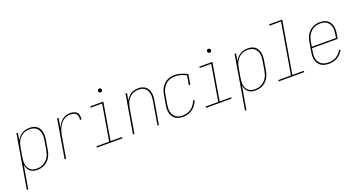

<svg xmlns="http://www.w3.org/2000/svg" viewBox="-70 -1505 4620 2481"><g transform="rotate(-20 2240.0 -265.0)"><path d="M-20 205 104 -530H124L107 -430Q120 -455 139.5 -476.5Q159 -498 183 -512Q207 -526 234 -532Q261 -538 287 -538Q314 -538 339.5 -531.5Q365 -525 385 -509Q405 -493 417 -470.5Q429 -448 434 -423Q439 -398 438 -370.5Q437 -343 432 -316L410 -186Q406 -161 397.5 -136Q389 -111 375 -88Q361 -65 341 -46Q321 -27 297 -14.5Q273 -2 247.5 3Q222 8 196 8Q168 8 142.5 0.5Q117 -7 98 -24Q79 -41 68 -65Q57 -89 54 -115L-1 205ZM196 -10Q219 -10 242.5 -14.5Q266 -19 288 -31Q310 -43 328 -60.5Q346 -78 359 -99Q372 -120 379.5 -143Q387 -166 391 -189L413 -319Q417 -344 418 -368.5Q419 -393 414.5 -416Q410 -439 399 -459.5Q388 -480 370 -494Q352 -508 328.5 -514Q305 -520 281 -520Q258 -520 234.5 -515.5Q211 -511 190 -499Q169 -487 151.5 -469Q134 -451 122 -430Q110 -409 103 -386.5Q96 -364 92 -342L70 -212Q66 -187 64.5 -163Q63 -139 67 -116Q71 -93 81 -72.5Q91 -52 108.5 -37Q126 -22 148.5 -16Q171 -10 196 -10Z M574 0 664 -530H684L662 -400Q674 -428 691 -453.5Q708 -479 731 -498.5Q754 -518 782.5 -528Q811 -538 840 -538Q866 -538 891.5 -531.5Q917 -525 934 -507.5Q951 -490 955 -463.5Q959 -437 955 -411H935Q939 -433 936 -455.5Q933 -478 919 -493Q905 -508 883.5 -514Q862 -520 840 -520Q814 -520 787.5 -511.5Q761 -503 739 -485.5Q717 -468 701 -445Q685 -422 673.5 -397Q662 -372 655 -346Q648 -320 644 -294L594 0Z M1019 0V-18H1193L1276 -512H1119V-530H1299L1212 -18H1369V0ZM1308 -654Q1301 -654 1295 -656Q1289 -658 1285.5 -663Q1282 -668 1281 -674Q1280 -680 1282 -687Q1282 -691 1284.5 -695Q1287 -699 1290.5 -702Q1294 -705 1298.5 -706Q1303 -707 1308 -707Q1314 -707 1320 -704.5Q1326 -702 1329.5 -697Q1333 -692 1334 -686Q1335 -680 1333 -673Q1333 -669 1330.5 -665Q1328 -661 1324.5 -658Q1321 -655 1316.5 -654.5Q1312 -654 1308 -654Z M1514 0 1604 -530H1624L1607 -432Q1620 -456 1638.5 -477Q1657 -498 1680 -512Q1703 -526 1729.5 -532Q1756 -538 1781 -538Q1808 -538 1833.5 -531Q1859 -524 1878.5 -508.5Q1898 -493 1909.5 -470.5Q1921 -448 1926 -422.5Q1931 -397 1930 -370Q1929 -343 1924 -316L1870 0H1851L1905 -319Q1909 -343 1910 -367.5Q1911 -392 1907 -414.5Q1903 -437 1893 -457.5Q1883 -478 1866 -492.5Q1849 -507 1826.5 -513.5Q1804 -520 1780 -520Q1757 -520 1734 -515Q1711 -510 1690 -498.5Q1669 -487 1651.5 -469Q1634 -451 1622 -430Q1610 -409 1603 -386.5Q1596 -364 1592 -342L1534 0Z M2203 8Q2175 8 2148.5 2Q2122 -4 2100 -18.5Q2078 -33 2063.5 -55.5Q2049 -78 2042.5 -103.5Q2036 -129 2037 -157.5Q2038 -186 2043 -214L2065 -344Q2069 -369 2077 -394Q2085 -419 2099 -441.5Q2113 -464 2133 -483.5Q2153 -503 2177 -515Q2201 -527 2226.5 -532.5Q2252 -538 2278 -538Q2302 -538 2325 -534Q2348 -530 2370 -523.5Q2392 -517 2412.5 -508Q2433 -499 2453 -488L2430 -351H2410L2432 -479Q2397 -497 2358.5 -508.5Q2320 -520 2278 -520Q2254 -520 2231 -515Q2208 -510 2186 -498.5Q2164 -487 2146 -469.5Q2128 -452 2115 -430.5Q2102 -409 2095 -386.5Q2088 -364 2084 -341L2062 -211Q2058 -186 2057 -160.5Q2056 -135 2061.5 -111.5Q2067 -88 2079.5 -68Q2092 -48 2111 -34.5Q2130 -21 2154 -15.5Q2178 -10 2203 -10Q2233 -10 2264 -18.5Q2295 -27 2321 -46.5Q2347 -66 2365.5 -92.5Q2384 -119 2395 -149L2414 -143Q2401 -110 2380.5 -81Q2360 -52 2331.5 -31Q2303 -10 2269.5 -1Q2236 8 2203 8Z M2519 0V-18H2693L2776 -512H2619V-530H2799L2712 -18H2869V0ZM2808 -654Q2801 -654 2795 -656Q2789 -658 2785.5 -663Q2782 -668 2781 -674Q2780 -680 2782 -687Q2782 -691 2784.5 -695Q2787 -699 2790.5 -702Q2794 -705 2798.5 -706Q2803 -707 2808 -707Q2814 -707 2820 -704.5Q2826 -702 2829.5 -697Q2833 -692 2834 -686Q2835 -680 2833 -673Q2833 -669 2830.5 -665Q2828 -661 2824.5 -658Q2821 -655 2816.5 -654.5Q2812 -654 2808 -654Z M2980 205 3104 -530H3124L3107 -430Q3120 -455 3139.5 -476.5Q3159 -498 3183 -512Q3207 -526 3234 -532Q3261 -538 3287 -538Q3314 -538 3339.5 -531.5Q3365 -525 3385 -509Q3405 -493 3417 -470.5Q3429 -448 3434 -423Q3439 -398 3438 -370.5Q3437 -343 3432 -316L3410 -186Q3406 -161 3397.5 -136Q3389 -111 3375 -88Q3361 -65 3341 -46Q3321 -27 3297 -14.5Q3273 -2 3247.5 3Q3222 8 3196 8Q3168 8 3142.5 0.5Q3117 -7 3098 -24Q3079 -41 3068 -65Q3057 -89 3054 -115L2999 205ZM3196 -10Q3219 -10 3242.5 -14.5Q3266 -19 3288 -31Q3310 -43 3328 -60.5Q3346 -78 3359 -99Q3372 -120 3379.5 -143Q3387 -166 3391 -189L3413 -319Q3417 -344 3418 -368.5Q3419 -393 3414.5 -416Q3410 -439 3399 -459.5Q3388 -480 3370 -494Q3352 -508 3328.5 -514Q3305 -520 3281 -520Q3258 -520 3234.5 -515.5Q3211 -511 3190 -499Q3169 -487 3151.5 -469Q3134 -451 3122 -430Q3110 -409 3103 -386.5Q3096 -364 3092 -342L3070 -212Q3066 -187 3064.5 -163Q3063 -139 3067 -116Q3071 -93 3081 -72.5Q3091 -52 3108.5 -37Q3126 -22 3148.5 -16Q3171 -10 3196 -10Z M3519 0V-18H3693L3811 -717H3654V-735H3834L3712 -18H3869V0Z M4209 8Q4180 8 4153 2.5Q4126 -3 4103.5 -17.5Q4081 -32 4066 -54Q4051 -76 4044 -102Q4037 -128 4037.5 -156.5Q4038 -185 4043 -214L4065 -344Q4069 -369 4077 -394Q4085 -419 4099.5 -442Q4114 -465 4134.5 -484.5Q4155 -504 4179 -516Q4203 -528 4229 -533Q4255 -538 4280 -538Q4280 -538 4280 -538Q4280 -538 4280 -538Q4308 -538 4334 -531.5Q4360 -525 4380.5 -510Q4401 -495 4414 -472.5Q4427 -450 4433 -424.5Q4439 -399 4438 -371.5Q4437 -344 4432 -316L4422 -256H4069L4062 -211Q4057 -185 4056.5 -159.5Q4056 -134 4062 -110.5Q4068 -87 4081.5 -67Q4095 -47 4114.5 -34Q4134 -21 4158.5 -15.5Q4183 -10 4209 -10Q4235 -10 4261.5 -15.5Q4288 -21 4312.5 -35Q4337 -49 4357 -70Q4377 -91 4390 -116L4408 -108Q4393 -81 4371 -58Q4349 -35 4322.5 -20Q4296 -5 4267 1.5Q4238 8 4209 8ZM4405 -274 4413 -319Q4417 -344 4418 -368.5Q4419 -393 4414.5 -416Q4410 -439 4398.5 -459.5Q4387 -480 4369 -494Q4351 -508 4327.5 -514Q4304 -520 4280 -520Q4256 -520 4232.5 -515.5Q4209 -511 4187 -499.5Q4165 -488 4146.5 -470Q4128 -452 4115.5 -431Q4103 -410 4095.5 -387Q4088 -364 4084 -341L4073 -274Z"/></g></svg>

Font: iosevka_custom_sans_ss08 Thin
Style: Italic
Weight: 100
Italic angle: -10°
Designer: Belleve Invis
Foundry: Belleve Invis
Version: Version 10.3.0; ttfautohint (v1.8.3)